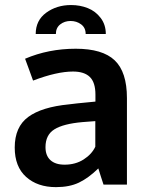

<svg xmlns="http://www.w3.org/2000/svg" viewBox="-20 -747 598 777"><path d="M124.5 -609.4Q124.5 -664.6 167 -695.6Q209.5 -726.6 267.6 -726.6Q304.2 -726.6 335.4 -714.1Q366.7 -701.7 387.5 -674.3Q408.2 -647 408.2 -609.4H326.7Q326.7 -634.8 308.3 -648.4Q290 -662.1 265.6 -662.1Q241.2 -662.1 223.6 -648.2Q206.1 -634.3 206.1 -609.4ZM206.5 10.3Q131.8 10.3 85.7 -31Q39.6 -72.3 39.6 -149.9Q39.6 -233.4 94.2 -273.7Q148.9 -314 259.3 -324.7Q274.4 -326.7 292 -328.6Q309.6 -330.6 331.5 -332.5Q353.5 -334.5 366.2 -335.9V-364.3Q366.2 -413.1 343.8 -435.3Q321.3 -457.5 275.4 -457.5Q210 -457.5 113.8 -420.9Q113.3 -422.4 97.7 -465.3Q82 -508.3 81.5 -509.3Q176.3 -549.8 286.6 -549.8Q395 -549.8 444.3 -502.7Q493.7 -455.6 493.7 -350.1V0H398.9Q398.4 -2 388.2 -32.7Q377.9 -63.5 377.9 -65.4Q337.9 -26.4 299.6 -8.1Q261.2 10.3 206.5 10.3ZM241.2 -80.6Q285.6 -80.6 318.6 -101.8Q351.6 -123 365.7 -153.3V-256.8Q364.3 -256.8 340.1 -254.9Q315.9 -252.9 314 -252.9Q236.3 -246.1 200.2 -223.6Q164.1 -201.2 164.1 -151.4Q164.1 -117.2 184.1 -98.9Q204.1 -80.6 241.2 -80.6Z"/></svg>

Font: Oxygen
Style: Bold
Weight: 700
Designer: vernon adams
Foundry: Vernon Adams
Version: Version 0.2.3 webfont; ttfautohint (v0.93.3-1d66) -l 8 -r 50